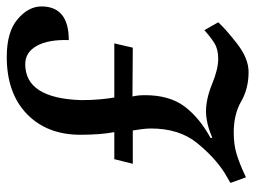

<svg xmlns="http://www.w3.org/2000/svg" viewBox="-116 -648 773 582"><g transform="rotate(-90 271.0 -357.5)"><path d="M343 9Q384 9 428 -25Q472 -59 494 -83L470 -125Q449 -106 430.5 -94.5Q412 -83 383 -83Q352 -83 307 -101.5Q262 -120 224 -120Q188 -120 144 -101L143 -106Q205 -140 239 -185.5Q273 -231 273 -305Q273 -327 269 -343L417 -342L430 -398H266Q263 -414 260.5 -440.5Q258 -467 258 -497Q263 -668 367 -668Q403 -668 422.5 -633Q442 -598 440 -536Q542 -536 542 -619Q542 -658 503.5 -691Q465 -724 389 -724Q279 -724 216 -663Q153 -602 153 -501Q153 -440 161 -398H79L65 -342H166Q168 -330 170 -315Q172 -300 172 -287Q172 -202 129 -148.5Q86 -95 38 -64L7 -46L24 1L35 -4Q65 -18 93.5 -27Q122 -36 160 -36Q215 -36 254 -13.5Q293 9 343 9Z"/></g></svg>

Font: Noto Serif SemiCondensed Semi
Style: Italic
Weight: 600
Width: 4
Italic angle: -12°
Designer: Monotype Design Team
Foundry: Monotype Imaging Inc.
Version: Version 1.901